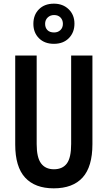

<svg xmlns="http://www.w3.org/2000/svg" viewBox="-20 -1017 587 1047"><path d="M484 -231Q484 -108 430.5 -49Q377 10 273 10Q171 10 117 -48.5Q63 -107 63 -229V-714H180V-231Q180 -158 204 -126Q228 -94 274 -94Q321 -94 344.5 -125.5Q368 -157 368 -232V-714H484ZM274 -778Q223 -778 192.5 -808.5Q162 -839 162 -887Q162 -936 192.5 -966.5Q223 -997 274 -997Q323 -997 354.5 -966.5Q386 -936 386 -888Q386 -840 355.5 -809Q325 -778 274 -778ZM275 -840Q296 -840 309.5 -853Q323 -866 323 -887Q323 -908 310 -921.5Q297 -935 275 -935Q254 -935 240 -921.5Q226 -908 226 -887Q226 -866 238.5 -853Q251 -840 275 -840Z"/></svg>

Font: Noto Sans Thai ExtCond SemBd
Style: Regular
Weight: 600
Width: 2
Designer: Monotype Design Team
Foundry: Monotype Imaging Inc.
Version: Version 2.002; ttfautohint (v1.8.4.7-5d5b)